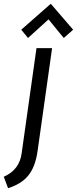

<svg xmlns="http://www.w3.org/2000/svg" viewBox="-110 -738 409 1021"><path d="M160 -718 3 -580 39 -536 148 -635 229 -536 279 -580ZM5 78C-3 135 -33 177 -90 202L-67 263C23 233 73 184 90 64L167 -482H84Z"/></svg>

Font: Cantarell
Style: Oblique
Weight: 400
Italic angle: -8°
Designer: Dave Crossland
Version: Version 0.024